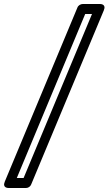

<svg xmlns="http://www.w3.org/2000/svg" viewBox="-29 -755 542 960"><path d="M55 135 397 -685H431L89 135ZM-5 153C-19 186 13 185 15 185H101C112 185 123 178 127 167L490 -703C504 -736 472 -735 470 -735H385C374 -735 362 -728 358 -717Z"/></svg>

Font: Falling Sky
Style: ExtOuObl
Weight: 400
Designer: Paul D. Hunt
Foundry: Adobe Systems Incorporated
Version: Version 1.02